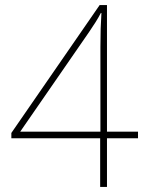

<svg xmlns="http://www.w3.org/2000/svg" viewBox="-20 -741 591 761"><path d="M25 -193V-214L375 -721H404V-219H527V-193H404V0H377V-193ZM378 -448Q378 -513 378 -554.5Q378 -596 379 -627Q380 -658 382 -689L380 -690Q370 -671 359 -653.5Q348 -636 333 -614L60 -219H378Z"/></svg>

Font: Noto Sans Oriya Thin
Style: Regular
Weight: 100
Designer: Amélie Bonet and Sol Matas
Foundry: Google LLC
Version: Version 2.006; ttfautohint (v1.8.4.7-5d5b)